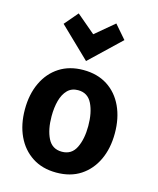

<svg xmlns="http://www.w3.org/2000/svg" viewBox="-125 -924 846 1031"><g transform="rotate(15 297.5 -408.5)"><path d="M537 -265Q537 -349 507 -413.5Q477 -478 421 -514Q365 -550 287 -550Q210 -550 154 -514Q98 -478 67.5 -413.5Q37 -349 37 -265Q37 -181 67 -117Q97 -53 153 -16.5Q209 20 287 20Q366 20 421.5 -16.5Q477 -53 507 -117Q537 -181 537 -265ZM389 -266Q389 -193 365 -144.5Q341 -96 287 -96Q233 -96 209 -144Q185 -192 185 -266Q185 -315 195.5 -353.5Q206 -392 228.5 -415Q251 -438 287 -438Q341 -438 365 -389Q389 -340 389 -266ZM183 -837 119 -762 287 -600 457 -762 392 -837 287 -749Z"/></g></svg>

Font: Repo Bold
Style: Bold
Weight: 700
Designer: Stefan Peev
Foundry: Context Ltd
Version: Version 1.502